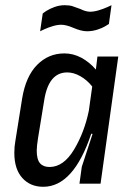

<svg xmlns="http://www.w3.org/2000/svg" viewBox="-20 -705 516 737"><path d="M348 -438 354 -488H434L366 0H285L294 -65L335 -190L333 -192L330 -191Q262 12 146 12Q96 12 65.5 -22Q35 -56 35 -118Q35 -143 39 -164L65 -327Q79 -412 122.5 -456Q166 -500 227 -500Q261 -500 292 -483.5Q323 -467 348 -438ZM150 -322 126 -175Q121 -143 121 -127Q121 -93 133.5 -78.5Q146 -64 170 -64Q224 -64 264 -130.5Q304 -197 321 -280L334 -373Q314 -398 288.5 -412.5Q263 -427 238 -427Q167 -427 150 -322ZM314 -585Q292 -585 262 -598Q234 -610 215 -610Q200 -610 182 -604.5Q164 -599 151 -593Q138 -587 134 -585L144 -653Q147 -656 158.5 -663.5Q170 -671 189 -678Q208 -685 228 -685Q246 -685 257.5 -681.5Q269 -678 287 -671Q309 -660 326 -660Q341 -660 359 -665.5Q377 -671 390.5 -677Q404 -683 408 -685L398 -613Q395 -611 383.5 -604Q372 -597 353 -591Q334 -585 314 -585Z"/></svg>

Font: Ropa Sans
Style: Italic
Weight: 400
Version: Version 1.100